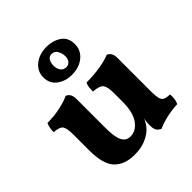

<svg xmlns="http://www.w3.org/2000/svg" viewBox="-196 -856 1003 1003"><g transform="rotate(-45 305.0 -355.0)"><path d="M230 6Q159 6 119 -34.5Q79 -75 79 -178V-296Q79 -339 69 -356.5Q59 -374 15 -377Q15 -392 17.5 -406.5Q20 -421 26 -434Q79 -434 124.5 -444.5Q170 -455 193 -467Q207 -462 214.5 -449.5Q222 -437 222 -413V-202Q222 -135 236.5 -106Q251 -77 284 -77Q324 -77 353 -116.5Q382 -156 382 -237V-301Q382 -344 369.5 -361.5Q357 -379 310 -382Q310 -397 311.5 -411.5Q313 -426 320 -439Q377 -439 425 -447.5Q473 -456 496 -467Q510 -462 517.5 -449.5Q525 -437 525 -413V-134L401 -98Q395 -80 385.5 -66Q376 -52 365 -41Q342 -20 309 -7Q276 6 230 6ZM426 9Q410 2 402.5 -10Q395 -22 395 -48Q395 -64 398 -85.5Q401 -107 407 -130L525 -167Q525 -136 529 -118.5Q533 -101 545.5 -94Q558 -87 584 -87Q586 -71 584 -54.5Q582 -38 575 -24Q539 -23 499 -14.5Q459 -6 426 9ZM294 -521Q247 -521 213 -546.5Q179 -572 179 -617Q179 -662 214.5 -690.5Q250 -719 303 -719Q350 -719 384.5 -696Q419 -673 419 -624Q419 -579 384 -550Q349 -521 294 -521ZM303 -570Q318 -570 328.5 -582Q339 -594 339 -615Q339 -635 328.5 -654.5Q318 -674 295 -674Q279 -674 269.5 -660Q260 -646 260 -622Q260 -600 271 -585Q282 -570 303 -570Z"/></g></svg>

Font: Vollkorn
Style: Bold
Weight: 700
Designer: Friedrich Althausen
Foundry: Friedrich Althausen
Version: Version 5.000